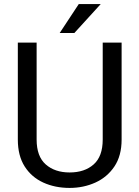

<svg xmlns="http://www.w3.org/2000/svg" viewBox="-20 -922 688 952"><path d="M489.3 -710.9H583V-230Q583 -149.9 547.4 -96.7Q511.7 -43.5 452.9 -16.8Q394 9.8 325.2 9.8Q252.9 9.8 194.6 -16.8Q136.2 -43.5 102.3 -96.7Q68.4 -149.9 68.4 -230V-710.9H161.6V-230Q161.6 -146.5 206.8 -106.7Q252 -66.9 325.2 -66.9Q399.4 -66.9 444.3 -106.7Q489.3 -146.5 489.3 -230ZM275.9 -758.3 370.6 -901.9H479.5L348.6 -758.3Z"/></svg>

Font: Vazirmatn UI FD
Style: Regular
Weight: 400
Designer: Saber Rastikerdar
Foundry: Saber Rastikerdar
Version: Version 33.003